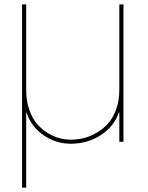

<svg xmlns="http://www.w3.org/2000/svg" viewBox="-20 -650 678 880"><path d="M545.9 -629.9V0H526.9V-134.8H524.9Q503.9 -71.3 442.6 -31.2Q381.3 8.8 304.2 8.8Q236.8 8.8 179.9 -30Q123 -68.8 102.1 -133.8H100.1V210H81.1V-629.9H100.1V-235.8Q100.1 -187 114 -147.2Q127.9 -107.4 149.4 -82.5Q170.9 -57.6 198.7 -40.5Q226.6 -23.4 252.9 -16.6Q279.3 -9.8 304.2 -9.8Q334 -9.8 363.8 -17.1Q393.6 -24.4 423.3 -41.7Q453.1 -59.1 475.8 -84.5Q498.5 -109.9 512.7 -149.9Q526.9 -189.9 526.9 -238.8V-629.9Z"/></svg>

Font: Sinkin Sans 100 Thin
Style: Regular
Weight: 100
Designer: Keith Bates
Foundry: K-Type
Version: Sinkin Sans (version 1.0)  by Keith Bates   •   © 2014   www